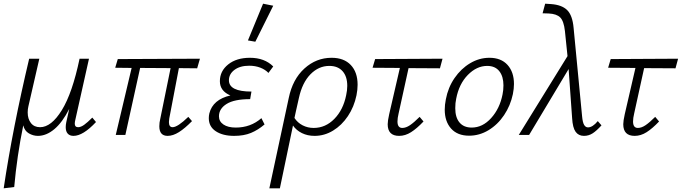

<svg xmlns="http://www.w3.org/2000/svg" viewBox="-21 -731 3693 1040"><path d="M499 -70Q429 5 377 5Q357 5 346 -7Q335 -19 335 -42Q335 -54 338 -69L354 -141Q317 -68 273.5 -31.5Q230 5 184 5Q159 5 135.5 -8.5Q112 -22 105 -52Q71 114 56 282L-1 289Q47 -34 137 -413H192L133 -156Q129 -140 129 -122Q129 -87 146.5 -64.5Q164 -42 196 -42Q257 -42 314 -134.5Q371 -227 410 -413H461L387 -82Q384 -70 384 -61Q384 -42 402 -42Q417 -42 435 -55Q453 -68 479 -94Z M896 -90Q894 -76 894 -70Q894 -42 914 -42Q941 -42 999 -98L1019 -75Q981 -36 948.5 -15.5Q916 5 887 5Q842 5 842 -47Q842 -67 847 -87L903 -362L738 -363L658 0H606L692 -363L603 -364L617 -411L1062 -413L1047 -361L948 -362Z M1362 -505 1322 -512 1404 -711 1459 -700ZM1333 -418Q1412 -418 1459 -371L1433 -336Q1416 -354 1389 -364.5Q1362 -375 1329 -375Q1279 -375 1249 -352.5Q1219 -330 1219 -296Q1219 -235 1341 -235L1334 -194Q1248 -194 1206.5 -168Q1165 -142 1165 -101Q1165 -73 1189.5 -56.5Q1214 -40 1256 -40Q1337 -40 1395 -91L1412 -57Q1377 -27 1338.5 -11Q1300 5 1247 5Q1186 5 1148 -20Q1110 -45 1110 -91Q1110 -104 1113 -117Q1132 -192 1227 -214Q1170 -238 1170 -291Q1170 -346 1215 -382Q1260 -418 1333 -418Z M1916 -272Q1916 -245 1910 -215Q1897 -152 1863.5 -102Q1830 -52 1783 -23.5Q1736 5 1683 5Q1645 5 1614.5 -10Q1584 -25 1566 -51Q1538 80 1495 289H1438L1543 -200Q1564 -302 1628 -360Q1692 -418 1775 -418Q1842 -418 1879 -379Q1916 -340 1916 -272ZM1860 -266Q1860 -317 1834.5 -345.5Q1809 -374 1763 -374Q1705 -374 1660.5 -328.5Q1616 -283 1598 -200L1582 -129L1574 -92Q1591 -66 1618.5 -52Q1646 -38 1678 -38Q1742 -38 1790 -87Q1838 -136 1854 -215Q1860 -242 1860 -266Z M2138 -116Q2132 -91 2132 -73Q2132 -38 2158 -38Q2178 -38 2200 -53Q2222 -68 2252 -98L2273 -73Q2237 -35 2205.5 -15Q2174 5 2141 5Q2079 5 2079 -58Q2079 -76 2087 -112L2145 -363L1997 -364L2011 -411L2376 -413L2362 -361L2192 -362Z M2388 -137Q2388 -163 2394 -193Q2406 -257 2441 -308Q2476 -359 2525.5 -388.5Q2575 -418 2630 -418Q2693 -418 2728 -379.5Q2763 -341 2763 -276Q2763 -251 2757 -221Q2744 -159 2709.5 -107.5Q2675 -56 2625.5 -26Q2576 4 2520 4Q2457 4 2422.5 -34.5Q2388 -73 2388 -137ZM2701 -219Q2706 -242 2706 -269Q2706 -317 2683.5 -345.5Q2661 -374 2618 -374Q2561 -374 2513 -325Q2465 -276 2450 -196Q2445 -174 2445 -145Q2445 -95 2468 -67.5Q2491 -40 2534 -40Q2593 -40 2639.5 -91.5Q2686 -143 2701 -219Z M3237 -52Q3211 -23 3189.5 -9Q3168 5 3142 5Q3113 5 3097 -17Q3081 -39 3078 -91L3059 -357L2845 0H2789L3053 -427L3039 -563Q3033 -617 3013.5 -636.5Q2994 -656 2951 -658L2918 -659L2932 -711L2963 -709Q3022 -705 3051 -676.5Q3080 -648 3086 -580L3132 -101Q3135 -68 3143 -54.5Q3151 -41 3164 -41Q3189 -41 3217 -75Z M3414 -116Q3408 -91 3408 -73Q3408 -38 3434 -38Q3454 -38 3476 -53Q3498 -68 3528 -98L3549 -73Q3513 -35 3481.5 -15Q3450 5 3417 5Q3355 5 3355 -58Q3355 -76 3363 -112L3421 -363L3273 -364L3287 -411L3652 -413L3638 -361L3468 -362Z"/></svg>

Font: Ysabeau Infant Semilight
Style: Italic
Weight: 300
Italic angle: -12°
Designer: Christian Thalmann (Catharsis Fonts)
Version: Version 0.003